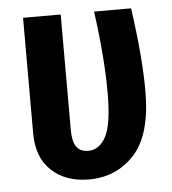

<svg xmlns="http://www.w3.org/2000/svg" viewBox="-44 -570 561 625"><g transform="rotate(-5 236.0 -257.5)"><path d="M430 -258Q430 -114 371 -50Q312 14 222 14Q147 14 100.5 -29Q54 -72 54 -152V-529H177V-151Q177 -114 189.5 -96.5Q202 -79 228 -79Q264 -79 285.5 -118.5Q307 -158 307 -262Q307 -377 286 -529H407Q430 -368 430 -258Z"/></g></svg>

Font: Fira Sans Compressed Medium
Style: Regular
Weight: 500
Width: 1
Designer: bBox Type GmbH & Carrois Corporate GbR & Edenspiekermann AG
Foundry: bBox Type GmbH & Carrois Corporate GbR & Edenspiekermann AG
Version: Version 4.301